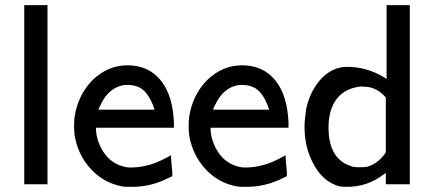

<svg xmlns="http://www.w3.org/2000/svg" viewBox="-20 -714 1684 744"><path d="M74 0V-694H164V0Z M642 -113Q642 -106 645 -76Q648 -46 648 -38Q648 -35 647 -33Q646 -31 645 -30Q644 -29 639.5 -27Q635 -25 632 -24Q566 10 491 10Q464 10 457 9Q383 -4 332.5 -58.5Q282 -113 269 -190Q267 -206 267 -226Q267 -245 269 -261Q282 -347 340 -405Q399 -461 474 -461Q557 -461 605 -400Q650 -342 654 -238V-219H352V-215Q352 -189 363 -160Q395 -79 471 -66Q475 -65 487 -65Q512 -65 537 -70Q562 -75 580 -82Q598 -89 612.5 -96.5Q627 -104 635 -108ZM579 -289Q565 -334 541 -359.5Q517 -385 472 -385Q469 -385 464.5 -384.5Q460 -384 458 -384Q402 -373 373 -314Q362 -294 362 -289Z M1086 -113Q1086 -106 1089 -76Q1092 -46 1092 -38Q1092 -35 1091 -33Q1090 -31 1089 -30Q1088 -29 1083.5 -27Q1079 -25 1076 -24Q1010 10 935 10Q908 10 901 9Q827 -4 776.5 -58.5Q726 -113 713 -190Q711 -206 711 -226Q711 -245 713 -261Q726 -347 784 -405Q843 -461 918 -461Q1001 -461 1049 -400Q1094 -342 1098 -238V-219H796V-215Q796 -189 807 -160Q839 -79 915 -66Q919 -65 931 -65Q956 -65 981 -70Q1006 -75 1024 -82Q1042 -89 1056.5 -96.5Q1071 -104 1079 -108ZM1023 -289Q1009 -334 985 -359.5Q961 -385 916 -385Q913 -385 908.5 -384.5Q904 -384 902 -384Q846 -373 817 -314Q806 -294 806 -289Z M1478 -408V-694H1568V0H1475V-44L1465 -37Q1403 10 1325 10Q1304 10 1295 8Q1226 -11 1189 -90Q1160 -148 1160 -224Q1160 -247 1166 -289Q1177 -343 1204.5 -383.5Q1232 -424 1269 -442Q1296 -455 1324 -455Q1402 -455 1469 -414ZM1475 -337Q1461 -351 1452 -358Q1443 -365 1426.5 -371.5Q1410 -378 1390 -378Q1387 -378 1383 -378.5Q1379 -379 1378 -379Q1375 -379 1361 -376Q1309 -366 1281 -325.5Q1253 -285 1253 -220Q1253 -90 1352 -67Q1358 -66 1377 -66Q1395 -66 1403 -68Q1442 -79 1469 -115L1475 -124Z"/></svg>

Font: MathJax_SansSerif
Style: Regular
Weight: 400
Version: Version 1.1